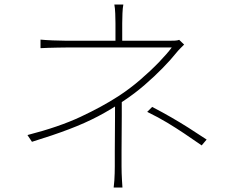

<svg xmlns="http://www.w3.org/2000/svg" viewBox="-20 -805 1040 853"><path d="M528 -785Q525 -770 524 -745Q523 -720 523 -702Q523 -691 523 -672.5Q523 -654 523 -637.5Q523 -621 523 -615H493Q493 -621 493 -637.5Q493 -654 493 -672.5Q493 -691 493 -702Q493 -720 492 -745Q491 -770 488 -785ZM798 -607Q790 -599 780.5 -589.5Q771 -580 763 -570Q740 -541 703.5 -503.5Q667 -466 622.5 -427.5Q578 -389 528 -356Q474 -319 416 -288.5Q358 -258 287 -231Q216 -204 122 -175L102 -205Q242 -241 338 -286Q434 -331 505 -377Q556 -410 603 -450.5Q650 -491 687 -529.5Q724 -568 743 -594Q733 -594 698.5 -594Q664 -594 615 -594Q566 -594 511.5 -594Q457 -594 407.5 -594Q358 -594 322 -594Q286 -594 274 -594Q258 -594 236.5 -593.5Q215 -593 195 -592.5Q175 -592 160 -591V-629Q180 -627 214.5 -625.5Q249 -624 274 -624Q286 -624 320 -624Q354 -624 400.5 -624Q447 -624 498.5 -624Q550 -624 598 -624Q646 -624 682 -624Q718 -624 733 -624Q745 -624 757 -624.5Q769 -625 776 -628ZM521 -363Q521 -332 521 -292.5Q521 -253 520.5 -211.5Q520 -170 520 -132Q520 -94 520 -66Q520 -51 520.5 -35Q521 -19 522 -3Q523 13 524 28H485Q487 13 488 -3Q489 -19 489.5 -35Q490 -51 490 -66Q490 -94 490 -131.5Q490 -169 490.5 -209.5Q491 -250 491 -286.5Q491 -323 491 -348ZM876 -159Q833 -189 797 -213Q761 -237 723 -260Q685 -283 634 -308L656 -330Q704 -305 742 -283Q780 -261 816.5 -238Q853 -215 898 -185Z"/></svg>

Font: Noto Sans SC Thin
Style: Regular
Weight: 100
Designer: Ryoko NISHIZUKA 西塚涼子 (kana, bopomofo & ideographs); Paul D. Hunt (Latin, Greek & Cyrillic); Sandoll Communications 산돌커뮤니
Foundry: Adobe
Version: Version 2.004-H2;hotconv 1.0.118;makeotfexe 2.5.65603